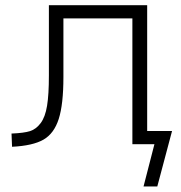

<svg xmlns="http://www.w3.org/2000/svg" viewBox="-20 -542 681 723"><path d="M164.1 -257.8V-522.5H534.2V-48.8H627.9L572.3 160.2H520.5L561.5 1H529.3H504.9H478.5V-472.7H218.8V-252Q218.8 -149.4 201.2 -94.2Q183.6 -39.1 143.6 -16.1Q103.5 6.8 25.4 10.7L23.4 -39.1Q70.3 -41 93.3 -48.3Q116.2 -55.7 133.3 -78.6Q150.4 -101.6 157.2 -143.6Q164.1 -185.5 164.1 -257.8Z"/></svg>

Font: Gen Shin Gothic Light
Style: Regular
Weight: 200
Designer: [Source Han Sans]
Ryoko NISHIZUKA  (kana & ideographs); Paul D. Hunt (Latin, Greek & Cyrillic); Wenlong ZHANG  (bopomofo
Version: Version 1.002.20150607